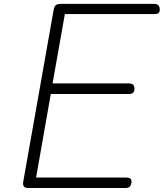

<svg xmlns="http://www.w3.org/2000/svg" viewBox="-20 -948 826 968"><path d="M123.5 0Q106.5 0 100.5 -8Q94.5 -16 97 -31L250 -895.5Q252.5 -912 259.5 -920.2Q266.5 -928.5 287 -928.5H754.5Q773.5 -928.5 779.5 -920.2Q785.5 -912 785.5 -900.5Q785.5 -888.5 779.8 -882.8Q774 -877 754.5 -877H307L245 -527.5H627Q646 -527.5 652 -520Q658 -512.5 658 -500Q658 -488.5 652 -481.2Q646 -474 627 -474H236L162 -53H611.5Q631 -53 637 -47.8Q643 -42.5 643 -31.5Q643 -19.5 636.5 -9.8Q630 0 611.5 0Z"/></svg>

Font: Edu VIC WA NT Hand
Style: Regular
Weight: 400
Designer: Tina and Corey Anderson, Eben Sorkin, Mirko Velimirovic
Foundry: Google for Education
Version: Version 1.000